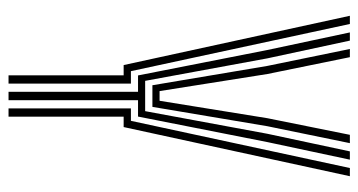

<svg xmlns="http://www.w3.org/2000/svg" viewBox="-215 -625 840 450"><g transform="rotate(90 205.0 -400.0)"><path d="M195.2 0V-303.5H156.8L97.2 -606.5L56 -800H75.2L116.8 -606.5L169.5 -320.2H240.5L293.5 -606.5L334.8 -800H354.2L313 -606.5L253.2 -303.5H214.8V0ZM156.5 0V-269.8H132.5L17 -800H36.2L146.8 -286.8H176V0ZM234 0V-286.8H263.2L373.8 -800H393L277.8 -269.8H253.5V0ZM179.8 -337.2 134.5 -606.5 94.8 -800H114L153.5 -606.5L193.5 -354H216.2L257 -606.5L296 -800H315.5L275.8 -606.5L230.5 -337.2Z"/></g></svg>

Font: Big Shoulders Inline Text Thin SemiBold
Style: Regular
Weight: 600
Version: Version 2.002